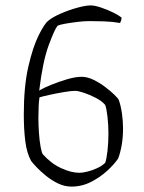

<svg xmlns="http://www.w3.org/2000/svg" viewBox="-20 -690 533 710"><path d="M244 0Q219 0 195 -11.5Q171 -23 150 -40Q129 -57 114.5 -72.5Q100 -88 95 -95Q79 -124 73.5 -168Q68 -212 68 -267Q68 -371 85 -444.5Q102 -518 123.5 -560.5Q145 -603 158 -613Q175 -627 205 -640Q235 -653 266 -661.5Q297 -670 315 -670Q330 -670 354 -662Q378 -654 400 -643Q422 -632 430 -624Q428 -612 424 -605Q396 -610 365.5 -611Q335 -612 311 -612Q291 -612 266.5 -609Q242 -606 222 -602.5Q202 -599 193 -595Q182 -582 160 -522.5Q138 -463 125 -355Q141 -365 169.5 -376.5Q198 -388 228.5 -397Q259 -406 282 -406Q302 -406 324.5 -395.5Q347 -385 367.5 -369.5Q388 -354 402 -340.5Q416 -327 419 -321Q427 -299 431 -270Q435 -241 435 -216Q435 -182 430 -153.5Q425 -125 417 -104Q403 -83 377 -59Q351 -35 317 -17.5Q283 0 244 0ZM274 -51Q285 -51 303.5 -55.5Q322 -60 340 -68.5Q358 -77 369 -88Q374 -101 377.5 -132Q381 -163 381 -197Q381 -227 377.5 -258Q374 -289 369 -302Q356 -317 333.5 -328.5Q311 -340 290 -347Q269 -354 258 -354Q243 -354 216.5 -349.5Q190 -345 164.5 -339.5Q139 -334 126 -330Q124 -318 123 -298Q122 -278 122 -255Q122 -228 124 -199Q126 -170 130 -148Q134 -126 138 -120Q168 -86 205.5 -68.5Q243 -51 274 -51Z"/></svg>

Font: Texturina 72pt Thin
Style: Regular
Weight: 100
Designer: Guillermo Torres Carreño
Foundry: Omnibus-Type
Version: Version 1.002; ttfautohint (v1.8.3)